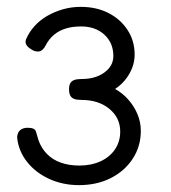

<svg xmlns="http://www.w3.org/2000/svg" viewBox="-20 -721 497 559"><path d="M210 -182Q163 -182 123.5 -200Q84 -218 59 -249.5Q34 -281 30 -320Q30 -329 33.5 -335.5Q37 -342 44 -345.5Q51 -349 61 -349Q81 -349 84.5 -338.5Q88 -328 92 -313Q100 -290 116.5 -273Q133 -256 157 -247.5Q181 -239 211 -239Q246 -239 273 -251.5Q300 -264 315 -286.5Q330 -309 330 -338Q330 -378 298.5 -404Q267 -430 218 -430Q204 -430 196 -433Q188 -436 184.5 -443Q181 -450 181 -461Q181 -472 184.5 -478.5Q188 -485 196 -488Q204 -491 218 -491Q258 -491 284 -510Q310 -529 310 -558Q310 -596 284 -620Q258 -644 216 -644Q191 -644 171.5 -638Q152 -632 137.5 -620Q123 -608 113 -589Q110 -582 104 -576.5Q98 -571 91 -571Q84 -571 79 -573Q74 -575 67 -580Q50 -592 56 -607Q65 -628 81 -645.5Q97 -663 118 -675Q139 -687 163.5 -694Q188 -701 215 -701Q261 -701 296 -683Q331 -665 351.5 -633.5Q372 -602 372 -562Q372 -533 356.5 -506Q341 -479 315 -462Q337 -450 354 -430.5Q371 -411 380.5 -388Q390 -365 390 -340Q390 -295 366.5 -259Q343 -223 302.5 -202.5Q262 -182 210 -182Z"/></svg>

Font: Fredoka Light Light
Style: Regular
Weight: 300
Version: Version 2.001